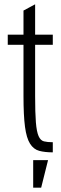

<svg xmlns="http://www.w3.org/2000/svg" viewBox="-20 -698 284 891"><path d="M16 -537V-490H89V-253Q89 -162 96 -109.5Q103 -57 119.5 -31Q136 -5 162 2Q188 9 225 9V-38Q200 -38 184 -42Q168 -46 159 -66.5Q150 -87 146.5 -130.5Q143 -174 143 -253V-490H225V-537H143V-678L89 -649V-537ZM134 173H171L203 45H134Z"/></svg>

Font: Secuela Light
Style: Regular
Weight: 300
Designer: Fernando Haro
Foundry: deFharo
Version: Version 1.708